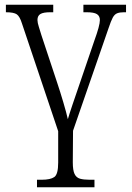

<svg xmlns="http://www.w3.org/2000/svg" viewBox="-20 -556 559 815"><path d="M137 239V207H157Q194 207 210.5 195.5Q227 184 227 134V1L73 -457Q64 -486 51.5 -495Q39 -504 5 -504V-536H206V-504H193Q164 -504 151.5 -496.5Q139 -489 139 -471Q139 -460 145 -441.5Q151 -423 156 -406L223 -204Q236 -165 249 -121Q262 -77 268 -50Q274 -71 288 -112.5Q302 -154 321 -209L380 -382Q392 -415 398 -437Q404 -459 404 -471Q404 -488 391.5 -496Q379 -504 348 -504H334V-536H515V-504H506Q488 -504 477 -499.5Q466 -495 458.5 -481Q451 -467 441 -437L290 -1L289 133Q289 167 296.5 182.5Q304 198 319.5 202.5Q335 207 360 207H381V239Z"/></svg>

Font: Noto Serif SemiCondensed Light
Style: Regular
Weight: 300
Width: 4
Designer: Monotype Design Team
Foundry: Monotype Imaging Inc.
Version: Version 2.013